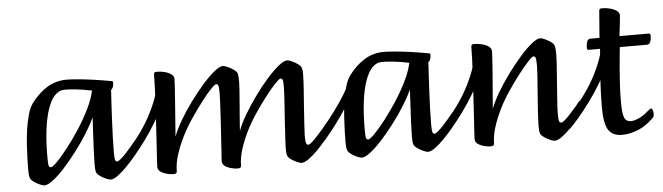

<svg xmlns="http://www.w3.org/2000/svg" viewBox="-44 -818 3444 997"><g transform="rotate(-5 1678.0 -319.0)"><path d="M152 13Q145 13 128.5 6Q112 -1 97 -12Q82 -23 79 -34Q75 -46 75 -77Q75 -96 76 -130Q77 -164 79.5 -204.5Q82 -245 88 -286Q94 -327 104 -361.5Q114 -396 129 -417Q166 -467 211.5 -495.5Q257 -524 315 -524Q333 -524 369.5 -521Q406 -518 452.5 -511.5Q499 -505 548 -496Q554 -495 554 -488Q554 -472 549 -462Q544 -452 540 -452Q540 -449 538.5 -426.5Q537 -404 535 -368Q533 -332 531 -290Q529 -248 527.5 -206Q526 -164 526 -129Q526 -96 529 -87Q532 -78 540 -78Q546 -78 559.5 -89.5Q573 -101 588.5 -118Q604 -135 617 -150.5Q630 -166 637 -175Q643 -182 645 -182Q650 -182 656.5 -171Q663 -160 663 -149Q663 -139 658 -133Q647 -118 626.5 -93.5Q606 -69 582 -44.5Q558 -20 535.5 -3.5Q513 13 497 13Q491 13 474.5 6Q458 -1 442.5 -12Q427 -23 424 -34Q422 -41 421.5 -51.5Q421 -62 421 -77Q421 -102 423 -145Q425 -188 427.5 -234Q430 -280 432 -317Q415 -280 387.5 -236Q360 -192 327 -148.5Q294 -105 260.5 -68Q227 -31 198.5 -9Q170 13 152 13ZM194 -78Q203 -78 227.5 -103Q252 -128 284.5 -169.5Q317 -211 349.5 -261Q382 -311 407 -362Q432 -413 441 -456Q393 -466 358 -469.5Q323 -473 299 -473Q243 -473 211.5 -383Q180 -293 180 -128Q180 -95 183 -86.5Q186 -78 194 -78Z M580 -43Q576 -40 565 -43.5Q554 -47 545.5 -53.5Q537 -60 541 -64Q665 -194 718 -293.5Q771 -393 779 -462Q781 -481 788 -468Q795 -455 797.5 -423.5Q800 -392 789 -352Q778 -312 750.5 -265.5Q723 -219 690 -174Q657 -129 627 -94Q597 -59 580 -43Z M826 13Q799 13 771.5 1.5Q744 -10 744 -33Q744 -40 746 -71.5Q748 -103 751 -148.5Q754 -194 757 -247Q760 -300 763 -351Q766 -402 767.5 -444Q769 -486 769 -510Q769 -517 772 -520.5Q775 -524 785 -524Q804 -524 824.5 -519Q845 -514 859 -504Q873 -494 873 -478Q873 -468 871 -437Q869 -406 866 -365.5Q863 -325 860 -285.5Q857 -246 855 -217Q853 -188 852 -180Q866 -217 892.5 -262.5Q919 -308 952.5 -353.5Q986 -399 1020 -438Q1054 -477 1083 -500.5Q1112 -524 1129 -524Q1136 -524 1152.5 -517Q1169 -510 1184.5 -499Q1200 -488 1203 -477Q1206 -466 1206 -434Q1206 -425 1204.5 -399Q1203 -373 1200 -339Q1197 -305 1194.5 -271Q1192 -237 1190 -212Q1188 -187 1188 -180Q1201 -217 1228 -262.5Q1255 -308 1288 -354Q1321 -400 1355 -438.5Q1389 -477 1418 -500.5Q1447 -524 1465 -524Q1471 -524 1487.5 -517Q1504 -510 1519 -499Q1534 -488 1537 -477Q1539 -470 1540 -459.5Q1541 -449 1540 -434Q1540 -412 1537 -370.5Q1534 -329 1530.5 -281.5Q1527 -234 1524.5 -192.5Q1522 -151 1521 -129Q1521 -96 1524.5 -87Q1528 -78 1536 -78Q1542 -78 1555 -89.5Q1568 -101 1583.5 -118Q1599 -135 1612.5 -150.5Q1626 -166 1632 -175Q1638 -182 1641 -182Q1645 -182 1652 -171Q1659 -160 1659 -149Q1659 -139 1653 -133Q1642 -118 1622 -93.5Q1602 -69 1578 -44.5Q1554 -20 1531 -3.5Q1508 13 1492 13Q1486 13 1469.5 6Q1453 -1 1437.5 -12Q1422 -23 1420 -34Q1418 -41 1417.5 -51.5Q1417 -62 1417 -77Q1418 -94 1419.5 -125Q1421 -156 1423.5 -193.5Q1426 -231 1428.5 -268Q1431 -305 1433 -335.5Q1435 -366 1435 -382Q1436 -415 1432.5 -424Q1429 -433 1421 -433Q1415 -433 1393 -410Q1371 -387 1341.5 -349Q1312 -311 1282 -266.5Q1252 -222 1230 -178Q1206 -129 1192 -84.5Q1178 -40 1178 -1Q1178 13 1162 13Q1134 13 1107 1.5Q1080 -10 1080 -33Q1080 -38 1081 -53.5Q1082 -69 1083.5 -86Q1085 -103 1085 -112Q1087 -141 1089.5 -181.5Q1092 -222 1094.5 -263Q1097 -304 1098.5 -336.5Q1100 -369 1100 -382Q1100 -415 1097 -424Q1094 -433 1086 -433Q1079 -433 1057 -410Q1035 -387 1006 -349Q977 -311 947 -266.5Q917 -222 895 -178Q871 -129 857 -84.5Q843 -40 843 -1Q843 13 826 13Z M1582 -52Q1577 -47 1565.5 -51Q1554 -55 1545 -61.5Q1536 -68 1540 -72Q1578 -109 1615.5 -153.5Q1653 -198 1685 -241.5Q1717 -285 1739 -321Q1761 -357 1766 -376Q1769 -387 1777.5 -381Q1786 -375 1791.5 -361Q1797 -347 1791 -336Q1768 -293 1739.5 -249Q1711 -205 1681.5 -166Q1652 -127 1626 -97Q1600 -67 1582 -52Z M1806 13Q1799 13 1782.5 6Q1766 -1 1751 -12Q1736 -23 1733 -34Q1729 -46 1729 -77Q1729 -96 1730 -130Q1731 -164 1733.5 -204.5Q1736 -245 1742 -286Q1748 -327 1758 -361.5Q1768 -396 1783 -417Q1820 -467 1865.5 -495.5Q1911 -524 1969 -524Q1987 -524 2023.5 -521Q2060 -518 2106.5 -511.5Q2153 -505 2202 -496Q2208 -495 2208 -488Q2208 -472 2203 -462Q2198 -452 2194 -452Q2194 -449 2192.5 -426.5Q2191 -404 2189 -368Q2187 -332 2185 -290Q2183 -248 2181.5 -206Q2180 -164 2180 -129Q2180 -96 2183 -87Q2186 -78 2194 -78Q2200 -78 2213.5 -89.5Q2227 -101 2242.5 -118Q2258 -135 2271 -150.5Q2284 -166 2291 -175Q2297 -182 2299 -182Q2304 -182 2310.5 -171Q2317 -160 2317 -149Q2317 -139 2312 -133Q2301 -118 2280.5 -93.5Q2260 -69 2236 -44.5Q2212 -20 2189.5 -3.5Q2167 13 2151 13Q2145 13 2128.5 6Q2112 -1 2096.5 -12Q2081 -23 2078 -34Q2076 -41 2075.5 -51.5Q2075 -62 2075 -77Q2075 -102 2077 -145Q2079 -188 2081.5 -234Q2084 -280 2086 -317Q2069 -280 2041.5 -236Q2014 -192 1981 -148.5Q1948 -105 1914.5 -68Q1881 -31 1852.5 -9Q1824 13 1806 13ZM1848 -78Q1857 -78 1881.5 -103Q1906 -128 1938.5 -169.5Q1971 -211 2003.5 -261Q2036 -311 2061 -362Q2086 -413 2095 -456Q2047 -466 2012 -469.5Q1977 -473 1953 -473Q1897 -473 1865.5 -383Q1834 -293 1834 -128Q1834 -95 1837 -86.5Q1840 -78 1848 -78Z M2234 -43Q2230 -40 2219 -43.5Q2208 -47 2199.5 -53.5Q2191 -60 2195 -64Q2319 -194 2372 -293.5Q2425 -393 2433 -462Q2435 -481 2442 -468Q2449 -455 2451.5 -423.5Q2454 -392 2443 -352Q2432 -312 2404.5 -265.5Q2377 -219 2344 -174Q2311 -129 2281 -94Q2251 -59 2234 -43Z M2480 13Q2453 13 2425.5 1.5Q2398 -10 2398 -33Q2398 -40 2400 -71.5Q2402 -103 2405 -148.5Q2408 -194 2411 -247Q2414 -300 2417 -351Q2420 -402 2421.5 -444Q2423 -486 2423 -510Q2423 -517 2426 -520.5Q2429 -524 2439 -524Q2458 -524 2478.5 -519Q2499 -514 2513.5 -504Q2528 -494 2528 -478Q2528 -468 2526 -437Q2524 -406 2521 -365.5Q2518 -325 2514.5 -285.5Q2511 -246 2509 -217Q2507 -188 2506 -180Q2520 -217 2546.5 -262.5Q2573 -308 2606.5 -353.5Q2640 -399 2674 -438Q2708 -477 2737 -500.5Q2766 -524 2783 -524Q2790 -524 2806 -517Q2822 -510 2837.5 -499Q2853 -488 2855 -477Q2859 -465 2859 -434Q2859 -412 2856 -370.5Q2853 -329 2849.5 -281.5Q2846 -234 2843 -192.5Q2840 -151 2840 -129Q2840 -96 2843 -87Q2846 -78 2855 -78Q2861 -78 2874 -89.5Q2887 -101 2902.5 -118Q2918 -135 2931.5 -150.5Q2945 -166 2951 -175Q2958 -182 2960 -182Q2964 -182 2971 -171Q2978 -160 2978 -149Q2978 -139 2973 -133Q2962 -118 2941.5 -93.5Q2921 -69 2897 -44.5Q2873 -20 2850.5 -3.5Q2828 13 2812 13Q2805 13 2788.5 6Q2772 -1 2756.5 -12Q2741 -23 2738 -34Q2736 -41 2735.5 -51.5Q2735 -62 2735 -77Q2735 -94 2737 -125Q2739 -156 2741.5 -193.5Q2744 -231 2747 -268Q2750 -305 2752 -335.5Q2754 -366 2754 -382Q2754 -415 2751 -424Q2748 -433 2740 -433Q2733 -433 2711.5 -410Q2690 -387 2660.5 -349Q2631 -311 2601 -266.5Q2571 -222 2549 -178Q2525 -129 2511 -84.5Q2497 -40 2497 -1Q2497 13 2480 13Z M2897 -43Q2893 -40 2882 -43.5Q2871 -47 2862.5 -53.5Q2854 -60 2858 -64Q2982 -194 3035 -293.5Q3088 -393 3096 -462Q3098 -481 3105 -468Q3112 -455 3114.5 -423.5Q3117 -392 3106 -352Q3095 -312 3067.5 -265.5Q3040 -219 3007 -174Q2974 -129 2944 -94Q2914 -59 2897 -43Z M3164 13Q3113 13 3092 -21Q3071 -55 3071 -136Q3071 -180 3073 -229Q3075 -278 3078.5 -322.5Q3082 -367 3084.5 -399Q3087 -431 3088 -442H3029Q3024 -442 3022 -444.5Q3020 -447 3020 -455Q3020 -473 3025 -486Q3030 -499 3043 -499H3090Q3091 -515 3093 -537.5Q3095 -560 3096.5 -582Q3098 -604 3099.5 -620Q3101 -636 3101 -638Q3101 -645 3104 -648Q3107 -651 3117 -651Q3136 -651 3156.5 -646Q3177 -641 3191.5 -631Q3206 -621 3206 -606Q3206 -603 3204 -585Q3202 -567 3199.5 -543Q3197 -519 3194 -499H3347Q3356 -499 3356 -486Q3356 -469 3350.5 -455.5Q3345 -442 3333 -442H3191Q3190 -431 3187 -402Q3184 -373 3180.5 -332.5Q3177 -292 3174.5 -247Q3172 -202 3172 -159Q3172 -96 3181.5 -75Q3191 -54 3216 -54Q3231 -54 3255.5 -64.5Q3280 -75 3301 -94Q3312 -103 3317 -106.5Q3322 -110 3325 -110Q3330 -110 3333 -101Q3336 -92 3336 -82Q3336 -68 3330 -62Q3291 -22 3247 -4.5Q3203 13 3164 13Z"/></g></svg>

Font: BriemHand
Style: Regular
Weight: 400
Designer: Gunnlaugur SE Briem, Eben Sorkin
Foundry: Sorkin Type
Version: Version 1.001; ttfautohint (v1.8.4.7-5d5b)